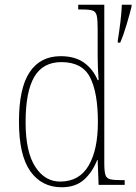

<svg xmlns="http://www.w3.org/2000/svg" viewBox="-20 -780 575 810"><path d="M240 10Q156 10 108 -57.5Q60 -125 60 -267Q60 -408 105 -475.5Q150 -543 236 -543Q296 -543 334 -516Q372 -489 392 -442H396Q394 -469 393 -494.5Q392 -520 392 -543V-660Q392 -698 388 -714.5Q384 -731 370.5 -735.5Q357 -740 327 -740H310V-760H420V-91Q420 -58 424.5 -43Q429 -28 444 -24Q459 -20 492 -20H506V0H396L392 -105H390Q370 -54 334.5 -22Q299 10 240 10ZM236 -14Q315 -15 354 -81.5Q393 -148 393 -265Q393 -389 360 -453.5Q327 -518 239 -518Q161 -518 124.5 -455.5Q88 -393 88 -264Q88 -139 129 -76Q170 -13 236 -14ZM477 -610Q483 -647 488 -687.5Q493 -728 494 -760H535V-752Q527 -720 514 -676Q501 -632 487 -600H477Z"/></svg>

Font: Noto Serif Georgian SemiCondensed Thin
Style: Regular
Weight: 100
Width: 4
Designer: Monotype Design Team, Akaki Razmadze
Foundry: Google LLC
Version: Version 2.003; ttfautohint (v1.8.4.7-5d5b)